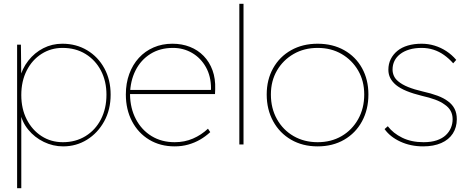

<svg xmlns="http://www.w3.org/2000/svg" viewBox="-20 -760 2477 1010"><path d="M70 230V-525H90L92 -348L83 -345Q96 -399 129 -441Q162 -483 208 -506.5Q254 -530 308 -530Q381 -530 438.5 -495.5Q496 -461 529 -400.5Q562 -340 562 -262Q562 -183 528 -121.5Q494 -60 437.5 -25Q381 10 312 10Q259 10 210.5 -13.5Q162 -37 128.5 -78Q95 -119 86 -170L92 -167V230ZM311 -12Q378 -12 430 -44Q482 -76 511 -132.5Q540 -189 540 -262Q540 -333 511 -388.5Q482 -444 430 -476Q378 -508 309 -508Q248 -508 198.5 -476.5Q149 -445 120.5 -389Q92 -333 92 -260Q92 -188 120.5 -132Q149 -76 198.5 -44Q248 -12 311 -12Z M899 10Q823 10 765 -25Q707 -60 674.5 -122Q642 -184 642 -263Q642 -322 660 -371Q678 -420 710.5 -455.5Q743 -491 788 -510.5Q833 -530 887 -530Q937 -530 979 -513.5Q1021 -497 1051.5 -465.5Q1082 -434 1098 -390Q1114 -346 1112 -291L1111 -265H654V-287H1100L1088 -270L1090 -295Q1090 -359 1063 -407Q1036 -455 990.5 -481.5Q945 -508 890 -508Q822 -508 771.5 -476.5Q721 -445 693 -389.5Q665 -334 664 -263Q665 -190 695 -133Q725 -76 777.5 -44Q830 -12 899 -12Q951 -12 995 -31Q1039 -50 1074 -83L1086 -65Q1061 -42 1032.5 -25.5Q1004 -9 970.5 0.5Q937 10 899 10Z M1239 0V-740H1261V0Z M1651 10Q1572 10 1511.5 -25Q1451 -60 1417 -122Q1383 -184 1383 -263Q1383 -341 1417 -401.5Q1451 -462 1511.5 -496Q1572 -530 1651 -530Q1730 -530 1790.5 -496Q1851 -462 1884.5 -401.5Q1918 -341 1918 -263Q1918 -184 1884.5 -122Q1851 -60 1790.5 -25Q1730 10 1651 10ZM1651 -12Q1722 -12 1777 -44Q1832 -76 1864 -133Q1896 -190 1896 -263Q1896 -334 1864 -389Q1832 -444 1777 -476Q1722 -508 1651 -508Q1580 -508 1524.5 -476Q1469 -444 1437 -389Q1405 -334 1405 -263Q1405 -190 1437 -133Q1469 -76 1524.5 -44Q1580 -12 1651 -12Z M2206 10Q2140 10 2086 -15Q2032 -40 2003 -81L2020 -96Q2048 -59 2096 -35.5Q2144 -12 2208 -12Q2249 -12 2278 -22Q2307 -32 2325 -49Q2343 -66 2352 -87.5Q2361 -109 2361 -133Q2361 -182 2319 -210Q2299 -225 2269 -236Q2239 -247 2199 -256Q2154 -267 2119.5 -281Q2085 -295 2063 -313Q2043 -330 2033 -349.5Q2023 -369 2023 -393Q2023 -424 2035.5 -449Q2048 -474 2070.5 -492.5Q2093 -511 2125.5 -520.5Q2158 -530 2198 -530Q2233 -530 2266 -520Q2299 -510 2328 -491Q2357 -472 2380 -445L2364 -427Q2342 -452 2316 -470.5Q2290 -489 2260.5 -498.5Q2231 -508 2198 -508Q2162 -508 2133.5 -499.5Q2105 -491 2085 -475.5Q2065 -460 2055 -439.5Q2045 -419 2045 -394Q2045 -377 2052 -361Q2059 -345 2075 -332Q2095 -315 2127.5 -302Q2160 -289 2203 -279Q2248 -269 2281.5 -256.5Q2315 -244 2337 -227Q2360 -210 2371.5 -187Q2383 -164 2383 -133Q2383 -90 2362 -57.5Q2341 -25 2301 -7.5Q2261 10 2206 10Z"/></svg>

Font: Lexend Deca Thin
Style: Regular
Weight: 250
Designer: Bonnie Shaver-Troup, Thomas Jockin
Foundry: Lexend
Version: Version 1.007